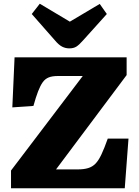

<svg xmlns="http://www.w3.org/2000/svg" viewBox="-20 -1008 745 1028"><path d="M39 0V-95L423 -601H289Q260 -601 241 -593.5Q222 -586 209 -568Q196 -550 184 -519Q172 -488 159 -441L46 -433L58 -701H658V-606L280 -101H396Q429 -101 452 -108Q475 -115 491.5 -132Q508 -149 523.5 -182Q539 -215 557 -266H668L648 0ZM351 -749Q331 -749 313 -758Q295 -767 274 -792L150 -933L193 -988L354 -892L514 -987L552 -933L425 -792Q404 -768 389 -758.5Q374 -749 351 -749Z"/></svg>

Font: Literata ExtraBold
Style: Regular
Weight: 800
Designer: Latin by Veronika Burian and Jose Scaglione. Greek by Irene Vlachou. Cyrillic by Vera Evstafieva.
Foundry: TypeTogether
Version: Version 3.103;gftools[0.9.29]